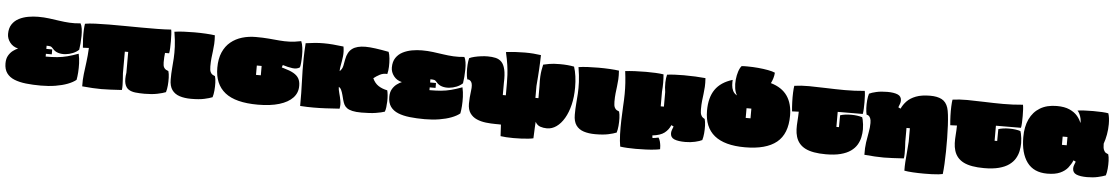

<svg xmlns="http://www.w3.org/2000/svg" viewBox="-43 -1428 12488 2147"><g transform="rotate(5 6201.0 -354.5)"><path d="M426 34Q334 34 258 25.5Q182 17 126.5 -5.5Q71 -28 40.5 -70.5Q10 -113 10 -180Q10 -233 31 -268.5Q52 -304 81.5 -325.5Q111 -347 136 -357Q78 -370 44 -414Q10 -458 10 -510Q10 -576 39 -619Q68 -662 115 -686Q162 -710 218 -720Q274 -730 329 -730Q394 -730 452.5 -722.5Q511 -715 568 -706.5Q625 -698 684 -694.5Q743 -691 807 -698Q820 -677 825.5 -640Q831 -603 830.5 -559.5Q830 -516 826.5 -474.5Q823 -433 818 -403Q791 -377 751 -360.5Q711 -344 668 -340Q625 -336 587 -347.5Q549 -359 524 -390Q508 -410 492 -413Q476 -416 451 -416V-380H517V-325H451V-294Q524 -294 580.5 -299Q637 -304 692.5 -318.5Q748 -333 816 -358Q828 -306 830 -252Q832 -198 828.5 -149.5Q825 -101 818 -65Q783 -36 724 -13.5Q665 9 589 21.5Q513 34 426 34Z M1588 24Q1532 24 1486 19Q1440 14 1409 -6Q1378 -26 1366 -70.5Q1354 -115 1366 -193V-426H1328V-183Q1330 -156 1332.5 -119Q1335 -82 1335.5 -48Q1336 -14 1332 4Q1260 8 1206.5 11Q1153 14 1103 14Q1055 14 1004.5 11Q954 8 887 2Q885 -71 893 -137Q901 -203 910.5 -274Q920 -345 924 -432L857 -429Q852 -477 850 -528.5Q848 -580 850 -625Q852 -670 857 -698Q902 -706 971.5 -709Q1041 -712 1126 -712.5Q1211 -713 1304 -712Q1397 -711 1490.5 -710.5Q1584 -710 1669 -711Q1754 -712 1823 -717Q1827 -700 1829 -664.5Q1831 -629 1831 -587.5Q1831 -546 1829.5 -509Q1828 -472 1823 -451H1777Q1771 -405 1771 -345Q1771 -307 1781 -289Q1791 -271 1805 -264Q1819 -257 1832 -252Q1841 -223 1842.5 -179Q1844 -135 1840 -91Q1836 -47 1826 -15Q1792 -1 1731 11.5Q1670 24 1588 24Z M2112 35Q2038 35 1982.5 17Q1927 -1 1896.5 -44Q1866 -87 1866 -162Q1866 -229 1871 -285.5Q1876 -342 1879.5 -400.5Q1883 -459 1880 -529.5Q1877 -600 1861 -696Q1905 -703 1964 -706Q2023 -709 2084 -709Q2151 -709 2213 -705.5Q2275 -702 2315 -696Q2319 -641 2316.5 -599Q2314 -557 2309 -519Q2304 -481 2299.5 -440Q2295 -399 2295 -345Q2295 -302 2305 -281.5Q2315 -261 2329 -253.5Q2343 -246 2356 -241Q2365 -212 2366.5 -168Q2368 -124 2364 -80Q2360 -36 2350 -4Q2316 10 2258.5 22.5Q2201 35 2112 35Z M2861 35Q2610 35 2492 -59Q2374 -153 2374 -337Q2374 -438 2405.5 -510.5Q2437 -583 2492.5 -628.5Q2548 -674 2620 -695.5Q2692 -717 2773 -717Q2856 -717 2919.5 -711.5Q2983 -706 3038.5 -701Q3094 -696 3152 -698Q3210 -700 3283 -715Q3296 -686 3301.5 -642.5Q3307 -599 3306.5 -554Q3306 -509 3302.5 -473Q3299 -437 3294 -422Q3262 -399 3211 -405.5Q3160 -412 3101 -431L3092 -403Q3100 -401 3106 -399Q3112 -397 3116 -396Q3185 -377 3226 -353.5Q3267 -330 3285.5 -297Q3304 -264 3304 -216Q3305 -137 3252.5 -81Q3200 -25 3100.5 5Q3001 35 2861 35ZM2812 -295H2866V-400H2812Z M4023 22Q3960 22 3921 13Q3882 4 3860 -12Q3838 -28 3827 -50Q3816 -72 3809 -98Q3802 -125 3794 -155.5Q3786 -186 3775 -210Q3764 -234 3746 -242Q3746 -213 3757.5 -173Q3769 -133 3777 -88.5Q3785 -44 3776 0Q3686 6 3618.5 9.5Q3551 13 3485 13Q3450 13 3413 12Q3376 11 3334 8Q3335 -70 3333.5 -136.5Q3332 -203 3330 -264.5Q3328 -326 3326.5 -390.5Q3325 -455 3326.5 -529.5Q3328 -604 3334 -696Q3387 -704 3436 -708.5Q3485 -713 3535 -713Q3586 -713 3641 -708.5Q3696 -704 3759 -696Q3769 -640 3763 -587Q3757 -534 3748 -490Q3739 -446 3740 -418Q3768 -443 3776 -480Q3784 -517 3790 -554Q3805 -639 3857 -677Q3909 -715 4005 -715Q4051 -715 4117.5 -706Q4184 -697 4267 -681Q4278 -653 4282.5 -607Q4287 -561 4285 -514Q4283 -467 4274 -433Q4229 -437 4190 -416.5Q4151 -396 4122 -372Q4147 -317 4189.5 -289.5Q4232 -262 4289 -251Q4295 -229 4298 -196.5Q4301 -164 4300 -129Q4299 -94 4295 -62.5Q4291 -31 4283 -11Q4249 1 4185.5 11.5Q4122 22 4023 22Z M4734 34Q4642 34 4566 25.5Q4490 17 4434.5 -5.5Q4379 -28 4348.5 -70.5Q4318 -113 4318 -180Q4318 -233 4339 -268.5Q4360 -304 4389.5 -325.5Q4419 -347 4444 -357Q4386 -370 4352 -414Q4318 -458 4318 -510Q4318 -576 4347 -619Q4376 -662 4423 -686Q4470 -710 4526 -720Q4582 -730 4637 -730Q4702 -730 4760.5 -722.5Q4819 -715 4876 -706.5Q4933 -698 4992 -694.5Q5051 -691 5115 -698Q5128 -677 5133.5 -640Q5139 -603 5138.5 -559.5Q5138 -516 5134.5 -474.5Q5131 -433 5126 -403Q5099 -377 5059 -360.5Q5019 -344 4976 -340Q4933 -336 4895 -347.5Q4857 -359 4832 -390Q4816 -410 4800 -413Q4784 -416 4759 -416V-380H4825V-325H4759V-294Q4832 -294 4888.5 -299Q4945 -304 5000.5 -318.5Q5056 -333 5124 -358Q5136 -306 5138 -252Q5140 -198 5136.5 -149.5Q5133 -101 5126 -65Q5091 -36 5032 -13.5Q4973 9 4897 21.5Q4821 34 4734 34Z M5596 149 5589 20Q5576 19 5562 19Q5548 19 5533 19Q5477 19 5420 12.5Q5363 6 5316 -14.5Q5269 -35 5240.5 -75.5Q5212 -116 5212 -183Q5212 -218 5215 -252Q5218 -286 5223 -327Q5233 -398 5216 -425.5Q5199 -453 5170 -451Q5161 -485 5158.5 -528.5Q5156 -572 5159 -615Q5162 -658 5170 -689Q5192 -700 5227.5 -708.5Q5263 -717 5302.5 -722Q5342 -727 5376 -727Q5425 -727 5464.5 -718Q5504 -709 5531 -681.5Q5558 -654 5571.5 -598Q5585 -542 5581 -449V-311H5615V-449Q5615 -494 5612.5 -542Q5610 -590 5601.5 -650.5Q5593 -711 5574 -793Q5634 -800 5687 -803Q5740 -806 5786 -806Q5837 -806 5882 -802.5Q5927 -799 5967 -793Q5966 -749 5964.5 -712.5Q5963 -676 5961 -638.5Q5959 -601 5955.5 -554.5Q5952 -508 5947 -445V-311H5981V-446Q5978 -511 5980.5 -553.5Q5983 -596 5988.5 -627Q5994 -658 6001 -689Q6021 -694 6067 -702.5Q6113 -711 6186 -711Q6279 -711 6347 -697Q6379 -600 6379 -465Q6379 -359 6357.5 -270.5Q6336 -182 6298 -117.5Q6260 -53 6210.5 -18Q6161 17 6105 17Q6064 17 6029 5Q5994 -7 5973 -45Q5971 -15 5969 24Q5967 63 5966 96Q5965 129 5964 141Q5945 146 5909 150Q5873 154 5829 156Q5785 158 5741 158Q5698 158 5659.5 155.5Q5621 153 5596 149Z M6648 35Q6574 35 6518.5 17Q6463 -1 6432.5 -44Q6402 -87 6402 -162Q6402 -229 6407 -285.5Q6412 -342 6415.5 -400.5Q6419 -459 6416 -529.5Q6413 -600 6397 -696Q6441 -703 6500 -706Q6559 -709 6620 -709Q6687 -709 6749 -705.5Q6811 -702 6851 -696Q6855 -641 6852.5 -599Q6850 -557 6845 -519Q6840 -481 6835.5 -440Q6831 -399 6831 -345Q6831 -302 6841 -281.5Q6851 -261 6865 -253.5Q6879 -246 6892 -241Q6901 -212 6902.5 -168Q6904 -124 6900 -80Q6896 -36 6886 -4Q6852 10 6794.5 22.5Q6737 35 6648 35Z M6939 149Q6928 88 6925.5 12.5Q6923 -63 6925.5 -144Q6928 -225 6932 -301Q6937 -378 6937.5 -441Q6938 -504 6934 -565.5Q6930 -627 6921 -697Q6968 -703 7030 -706Q7092 -709 7155 -709Q7211 -709 7262.5 -706.5Q7314 -704 7351 -698Q7360 -606 7351 -504V-339H7387V-502Q7378 -555 7379.5 -609Q7381 -663 7391 -698Q7429 -703 7477.5 -705.5Q7526 -708 7578 -708Q7643 -708 7708 -705Q7773 -702 7822 -697Q7826 -642 7823.5 -599.5Q7821 -557 7816 -519Q7811 -481 7806.5 -440Q7802 -399 7802 -345Q7802 -302 7811.5 -281.5Q7821 -261 7833 -253.5Q7845 -246 7853 -241Q7862 -212 7863.5 -168Q7865 -124 7861 -80Q7857 -36 7847 -4Q7820 10 7769 22Q7718 34 7660 34Q7579 34 7535.5 16Q7492 -2 7492 -50Q7492 -67 7498.5 -86Q7505 -105 7514 -127L7488 -140Q7466 -87 7421 -52Q7376 -17 7286 -7L7290 22Q7307 20 7324 17.5Q7341 15 7357 11Q7369 28 7375.5 52.5Q7382 77 7384.5 101Q7387 125 7386 139Q7368 144 7325.5 149Q7283 154 7227.5 156.5Q7172 159 7114 159Q7065 159 7019.5 156.5Q6974 154 6939 149Z M8328 35Q7871 35 7871 -337Q7871 -484 7933 -574Q7995 -664 8127 -704Q8125 -678 8127 -645Q8129 -612 8143 -582.5Q8157 -553 8190 -535Q8170 -567 8163 -613.5Q8156 -660 8161 -709.5Q8166 -759 8179.5 -801Q8193 -843 8213 -866Q8229 -868 8246 -868Q8263 -868 8281 -868Q8338 -868 8398.5 -862.5Q8459 -857 8510.5 -847.5Q8562 -838 8590 -825Q8588 -793 8579 -763Q8570 -733 8556 -705Q8681 -669 8741 -582.5Q8801 -496 8801 -361Q8801 -156 8683 -60.5Q8565 35 8328 35ZM8309 -293H8363V-402H8309Z M9236 34Q9087 34 9006.5 -6.5Q8926 -47 8900 -132Q8888 -172 8886.5 -215.5Q8885 -259 8889 -308Q8893 -357 8894 -414L8819 -411Q8814 -459 8812 -515Q8810 -571 8812 -620.5Q8814 -670 8819 -698Q8894 -709 8984 -708.5Q9074 -708 9175 -704Q9276 -700 9385.5 -699.5Q9495 -699 9609 -710Q9613 -692 9615 -657.5Q9617 -623 9617 -583.5Q9617 -544 9615.5 -508Q9614 -472 9609 -451L9328 -450V-281H9357L9358 -414Q9380 -422 9412.5 -426.5Q9445 -431 9481 -431Q9517 -431 9550 -426.5Q9583 -422 9606 -414Q9609 -409 9614 -386.5Q9619 -364 9622.5 -335Q9626 -306 9626 -280Q9626 -236 9616.5 -191Q9607 -146 9583 -105.5Q9559 -65 9515 -33.5Q9471 -2 9402.5 16Q9334 34 9236 34Z M10128 140Q10127 90 10130 44Q10133 -2 10138 -56.5Q10143 -111 10148 -187V-338H10110V-183Q10112 -156 10113.5 -119Q10115 -82 10114.5 -48Q10114 -14 10110 4Q10039 8 9986 11Q9933 14 9885.5 14Q9838 14 9786.5 11Q9735 8 9667 2Q9665 -75 9674 -137.5Q9683 -200 9693.5 -253.5Q9704 -307 9704 -357Q9704 -393 9695 -412.5Q9686 -432 9674 -439.5Q9662 -447 9653 -446Q9645 -476 9643 -519.5Q9641 -563 9645 -607.5Q9649 -652 9659 -683Q9686 -697 9739 -709Q9792 -721 9862 -721Q9936 -721 9978.5 -703Q10021 -685 10021 -637Q10021 -620 10014.5 -601Q10008 -582 9999 -560L10025 -547Q10045 -592 10082.5 -631.5Q10120 -671 10183.5 -695.5Q10247 -720 10344 -720Q10423 -720 10473 -694Q10523 -668 10544 -603Q10553 -575 10559 -523.5Q10565 -472 10568.5 -405Q10572 -338 10573 -263.5Q10574 -189 10573 -115Q10572 -41 10568.5 25Q10565 91 10559 140Q10544 144 10512 147.5Q10480 151 10437.5 152.5Q10395 154 10349 154Q10285 154 10224.5 150.5Q10164 147 10128 140Z M11012 34Q10863 34 10782.5 -6.5Q10702 -47 10676 -132Q10664 -172 10662.5 -215.5Q10661 -259 10665 -308Q10669 -357 10670 -414L10595 -411Q10590 -459 10588 -515Q10586 -571 10588 -620.5Q10590 -670 10595 -698Q10670 -709 10760 -708.5Q10850 -708 10951 -704Q11052 -700 11161.5 -699.5Q11271 -699 11385 -710Q11389 -692 11391 -657.5Q11393 -623 11393 -583.5Q11393 -544 11391.5 -508Q11390 -472 11385 -451L11104 -450V-281H11133L11134 -414Q11156 -422 11188.5 -426.5Q11221 -431 11257 -431Q11293 -431 11326 -426.5Q11359 -422 11382 -414Q11385 -409 11390 -386.5Q11395 -364 11398.5 -335Q11402 -306 11402 -280Q11402 -236 11392.5 -191Q11383 -146 11359 -105.5Q11335 -65 11291 -33.5Q11247 -2 11178.5 16Q11110 34 11012 34Z M11721 34Q11570 34 11495 -67.5Q11420 -169 11420 -350Q11420 -467 11460 -552Q11500 -637 11576.5 -683Q11653 -729 11764 -729Q11851 -729 11907.5 -703.5Q11964 -678 11996.5 -639.5Q12029 -601 12042 -562Q12046 -581 12040 -609Q12034 -637 12022.5 -662Q12011 -687 11998 -698Q12027 -703 12074 -705.5Q12121 -708 12174 -708Q12227 -708 12273 -705.5Q12319 -703 12344 -698Q12360 -652 12360 -577Q12360 -519 12349.5 -460.5Q12339 -402 12322 -355Q12322 -307 12332 -284.5Q12342 -262 12356 -254Q12370 -246 12383 -241Q12392 -212 12393.5 -168Q12395 -124 12391 -80Q12387 -36 12377 -4Q12343 10 12289 22Q12235 34 12168 34Q12092 34 12049 16Q12006 -2 12006 -50Q12006 -67 12012.5 -86Q12019 -105 12028 -127L12002 -140Q11984 -96 11952.5 -56Q11921 -16 11865.5 9Q11810 34 11721 34ZM11858 -301H11912V-394H11858Z"/></g></svg>

Font: Oi
Style: Regular
Weight: 400
Designer: Kostas Bartsokas, Mohamad Dakak
Foundry: Foundry5
Version: Version 4.000